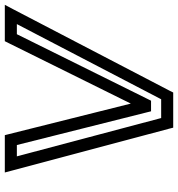

<svg xmlns="http://www.w3.org/2000/svg" viewBox="9 -723 739 797"><g transform="rotate(-90 378.5 -324.5)"><path d="M720 -674H624H606L598 -658L347 -151L220 -658L216 -674H199H98H61L70 -640L243 9L247 25H264H376H393L401 9L739 -640L757 -674H720ZM677 -624 365 -25H287L128 -624H175L311 -83L315 -67H332H341H359L367 -83L635 -624H677Z"/></g></svg>

Font: Gamestation Text Outline
Style: Italic
Weight: 400
Designer: Jonas Hecksher
Foundry: Jonas Hecksher, Playtypeª, e-types AS
Version: Version 1.003